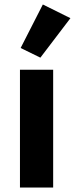

<svg xmlns="http://www.w3.org/2000/svg" viewBox="-20 -836 334 856"><path d="M69 0V-525H217V0ZM160 -579 72 -622 171 -816 294 -755Z"/></svg>

Font: IBM Plex Sans Hebrew
Style: Bold
Weight: 700
Designer: Mike Abbink, Paul van der Laan, Pieter van Rosmalen, Yanek Iontef
Foundry: Bold Monday
Version: Version 1.2